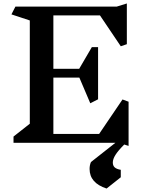

<svg xmlns="http://www.w3.org/2000/svg" viewBox="-20 -824 855 1108"><path d="M697 10Q662 45 646.5 69.5Q631 94 631 114Q631 132 642 142Q653 152 677 156V199L595 264Q497 232 497 151Q497 129 505 111L646 0H58V-36L152 -110V-706L46 -741L69 -786H654L712 -804V-569L677 -557L557 -735H288V-427H437L510 -552H546V-251L501 -228L438 -376H288V-51H552L687 -250L722 -237V18Z"/></svg>

Font: InknutAntiqua
Style: Medium
Weight: 500
Designer: Claus Eggers Srensen
Foundry: Claus Eggers Srensen
Version: Version 1.000; ttfautohint (v1.2) -l 7 -r 28 -G 50 -x 13 -D 